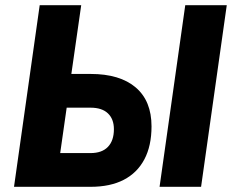

<svg xmlns="http://www.w3.org/2000/svg" viewBox="-20 -720 901 740"><path d="M34 0 133 -700H293L255 -435H329Q442 -435 503 -383Q564 -331 564 -233Q564 -158 536.5 -106Q509 -54 457 -27Q405 0 329 0ZM212 -130H329Q373 -130 396 -154Q419 -178 419 -222Q419 -261 396 -283Q373 -305 329 -305H237ZM595 0 694 -700H854L755 0Z"/></svg>

Font: Finlandica
Style: Italic
Weight: 400
Italic angle: -8°
Designer: Niklas Ekholm, Juho Hiilivirta, Jaakko Suomalainen
Foundry: Helsinki Type Studio
Version: Version 1.064